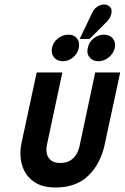

<svg xmlns="http://www.w3.org/2000/svg" viewBox="-20 -823 554 853"><path d="M330 -610Q335 -636 322 -652.5Q309 -669 284 -669Q259 -669 237.5 -652.5Q216 -636 211 -610Q206 -585 220 -568Q234 -551 259 -551Q284 -551 304.5 -568Q325 -585 330 -610ZM490 -610Q495 -636 481 -652.5Q467 -669 442 -669Q417 -669 396 -652.5Q375 -636 370 -610Q364 -585 378 -568Q392 -551 417 -551Q442 -551 463 -568Q484 -585 490 -610ZM453 -725Q465 -736 471 -750.5Q477 -765 475.5 -778Q474 -791 461 -798Q449 -805 435 -802.5Q421 -800 409 -791Q397 -782 390 -767L334 -650H378ZM446 -185 514 -501H403L334 -177Q330 -155 319 -137Q308 -119 290.5 -109Q273 -99 248 -99Q222 -99 207.5 -110Q193 -121 188.5 -139Q184 -157 188 -177L257 -501H143L75 -185Q65 -134 78 -89.5Q91 -45 128 -17.5Q165 10 227 10Q319 10 373.5 -43.5Q428 -97 446 -185Z"/></svg>

Font: Advent Pro
Style: Bold Italic
Weight: 700
Italic angle: -12°
Designer: VivaRado, Andreas Kalpakidis
Foundry: VivaRado, Andreas Kalpakidis
Version: Version 3.000